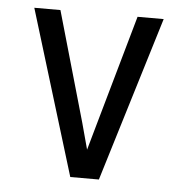

<svg xmlns="http://www.w3.org/2000/svg" viewBox="-44 -572 588 615"><g transform="rotate(5 250.0 -265.0)"><path d="M204 0H296L458 -530H374L274 -177Q268 -156 262 -134.5Q256 -113 250 -92Q244 -113 238.5 -134.5Q233 -156 227 -177L126 -530H42Z"/></g></svg>

Font: Iosevka SS09
Style: Regular
Weight: 400
Monospace: yes
Designer: Belleve Invis
Foundry: Belleve Invis
Version: Version 5.2.1; ttfautohint (v1.8.3)